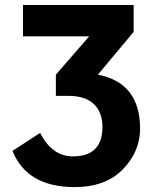

<svg xmlns="http://www.w3.org/2000/svg" viewBox="-20 -535 626 787"><path d="M285.6 231.9Q90.8 231.9 31.2 83.5L144.5 9.8Q193.4 106 278.8 106Q399.9 106 399.9 -14.6Q399.9 -75.2 364.5 -108.6Q329.1 -142.1 260.3 -142.1H209V-229L345.7 -386.2H74.2V-514.6H527.8V-404.3L381.3 -229Q554.2 -195.3 554.2 -7.8Q554.2 86.4 483.4 159.2Q412.6 231.9 285.6 231.9Z"/></svg>

Font: Cadman
Style: Bold
Weight: 700
Designer: Paul James MIller
Foundry: High-Logic / Made with FontCreator
Version: Version 2.114;March 28, 2021;FontCreator 13.0.0.2683 64-bit